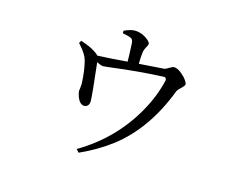

<svg xmlns="http://www.w3.org/2000/svg" viewBox="-90 -713 1180 924"><g transform="rotate(15 500.0 -251.0)"><path d="M422.9 -543V-555.7Q456.1 -570.3 474.6 -570.3Q512.7 -570.3 543.9 -543.9Q556.6 -533.2 556.6 -525.4Q556.6 -518.6 546.9 -502.9Q541 -492.2 539.1 -481.4Q535.2 -452.1 535.2 -420.9Q652.3 -428.7 662.1 -429.7Q666 -430.7 689.5 -444.3Q698.2 -449.2 703.1 -449.2Q727.5 -449.2 760.7 -414.1Q777.3 -394.5 778.3 -383.8Q778.3 -376 758.8 -358.4Q747.1 -347.7 744.1 -340.8Q666 -135.7 523.4 -25.4Q455.1 27.3 366.2 67.4L352.5 52.7Q524.4 -48.8 618.2 -217.8Q662.1 -295.9 680.7 -377.9Q679.7 -390.6 670.9 -391.6Q553.7 -387.7 394.5 -367.2Q378.9 -365.2 372.1 -365.2Q358.4 -366.2 339.8 -377Q358.4 -216.8 358.4 -185.5Q356.4 -159.2 334 -157.2Q310.5 -157.2 296.9 -194.3Q292 -209 291 -220.7Q291 -223.6 293 -234.4Q294.9 -249 294.9 -256.8Q292 -323.2 279.3 -370.1Q278.3 -372.1 278.3 -373Q271.5 -398.4 239.3 -434.6Q234.4 -440.4 231.4 -443.4L239.3 -456.1Q284.2 -441.4 308.6 -425.8Q326.2 -415 332 -407.2Q401.4 -410.2 480.5 -417Q480.5 -446.3 477.5 -503.9Q476.6 -524.4 468.8 -529.3Q465.8 -531.2 463.9 -532.2Q454.1 -537.1 422.9 -543Z"/></g></svg>

Font: GenYoMin JP Regular
Style: Regular
Weight: 400
Version: Version 1.001;PS 1;hotconv 16.6.51;makeotf.lib2.5.65220 DEVE